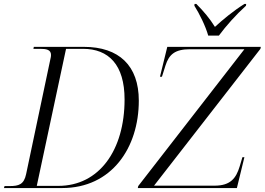

<svg xmlns="http://www.w3.org/2000/svg" viewBox="-34 -951 1339 971"><path d="M1019 -771H1073C1109 -820 1161 -878 1210 -922L1211 -931H1202C1145 -895 1093 -852 1053 -815C1027 -857 996 -894 959 -931H950L949 -922C974 -883 1006 -818 1019 -771ZM-14 0H280C531 0 668 -204 668 -442C668 -619 568 -714 390 -714H137L135 -704H169C200 -704 224 -700 224 -673C224 -667 223 -660 221 -653L98 -70C87 -18 61 -10 15 -10H-11ZM663 0H1164L1202 -156H1192L1178 -109C1160 -50 1132 -12 1051 -12H745L1283 -704L1285 -714H812L775 -563H785L803 -620C821 -676 851 -702 927 -702H1202L665 -10ZM261 -11H152L300 -704H386C515 -704 596 -624 596 -448C596 -192 468 -11 261 -11Z"/></svg>

Font: Noto Serif Display Light
Style: Italic
Weight: 300
Italic angle: -12°
Designer: Monotype Design Team
Foundry: Monotype Imaging Inc.
Version: Version 2.009